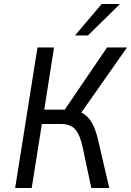

<svg xmlns="http://www.w3.org/2000/svg" viewBox="-20 -943 657 963"><path d="M56 0 168 -705H251L202 -393H324L293 -376L517 -705H617L377 -363L351 -389Q384 -385 407.5 -366.5Q431 -348 446 -317.5Q461 -287 471 -245L528 0H438L394 -207Q381 -267 357.5 -294Q334 -321 287 -321H190L139 0ZM356 -765 490 -923H582L421 -765Z"/></svg>

Font: Nunito Sans 7pt Condensed
Style: Italic
Weight: 400
Width: 3
Italic angle: -9°
Designer: Vernon Adams
Foundry: Vernon Adams
Version: Version 3.101;gftools[0.9.27]